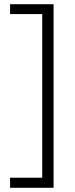

<svg xmlns="http://www.w3.org/2000/svg" viewBox="-20 -735 357 914"><path d="M28 111H181V-668H28V-715H235V159H28Z"/></svg>

Font: Noto Sans Khmer UI SemiCondensed Light
Style: Regular
Weight: 300
Width: 4
Designer: Danh Hong and the Monotype Design Team
Foundry: Monotype Imaging Inc.
Version: Version 2.002; ttfautohint (v1.8.4.7-5d5b)